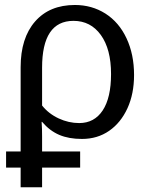

<svg xmlns="http://www.w3.org/2000/svg" viewBox="-20 -559 609 786"><path d="M528.8 -252Q528.8 -174.8 501.7 -115.7Q474.6 -56.6 426.8 -23.4Q378.9 9.8 315.4 9.8Q261.7 9.8 222.7 -6.8Q183.6 -23.4 152.3 -60.1H150.4Q151.4 -45.4 151.9 -30.5Q152.3 -15.6 152.3 0V61H308.1V127H152.3V207.5H64.5V127H4.9V61H64.5V-283.7Q64.5 -403.3 123.5 -470.9Q182.6 -538.6 286.6 -538.6Q356 -538.6 411.6 -503.4Q467.3 -467.8 498 -402.1Q528.8 -336.4 528.8 -252ZM434.6 -255.9Q434.6 -357.9 392.8 -415.8Q351.1 -473.6 280.8 -473.6Q152.3 -473.6 152.3 -281.7V-127Q179.2 -93.3 220.2 -74.2Q261.2 -55.2 304.2 -55.2Q366.2 -55.2 400.4 -106.9Q434.6 -158.7 434.6 -255.9Z"/></svg>

Font: Arimo Nerd Font
Style: Regular
Weight: 400
Designer: Steve Matteson
Foundry: Monotype Imaging Inc.
Version: Version 1.33;Nerd Fonts 3.2.1